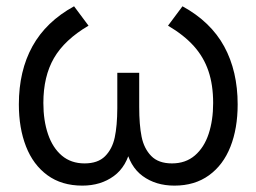

<svg xmlns="http://www.w3.org/2000/svg" viewBox="-20 -575 816 611"><path d="M242 15.7Q176.2 15.7 130.8 -17.5Q85.5 -50.7 62.8 -108.9Q40 -167.2 40 -243Q40 -349.3 83.3 -427.8Q126.7 -506.2 215.7 -555L261.7 -493.3Q185.3 -448.3 151.7 -390.1Q118 -331.8 118 -247.3Q118 -191.5 132.8 -148.1Q147.5 -104.7 176.8 -79.8Q206.2 -55 249 -55Q291.5 -55 314.3 -77.8Q337.2 -100.7 345.1 -137.5Q353 -174.3 353.3 -230.5V-234.7V-343.3H423V-234.7Q423 -177.5 430.6 -139.9Q438.2 -102.3 461.2 -78.7Q484.2 -55 527.3 -55Q570.7 -55 600.2 -80.3Q629.7 -105.7 644 -149.1Q658.3 -192.5 658.3 -247.3Q658.3 -304.7 643.3 -349Q628.3 -393.3 596.8 -428.4Q565.3 -463.5 514.7 -493.3L560.7 -555Q650.7 -505.7 693.5 -427.1Q736.3 -348.5 736.3 -242.7Q736.3 -166.3 713.3 -108.1Q690.3 -49.8 645 -17.1Q599.7 15.7 535 15.7Q475.7 15.7 434 -14.8Q392.3 -45.3 379.7 -108H396.7Q384 -45.3 342.3 -14.8Q300.7 15.7 242 15.7Z"/></svg>

Font: Vela Sans GX ExtLt
Style: Regular
Weight: 200
Designer: Principal design: Mikhail Sharanda - project Manrope.
Design modification: Ravid Balaliev
Foundry: Mikhail Sharanda
Version: Version 1.001